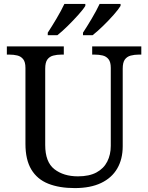

<svg xmlns="http://www.w3.org/2000/svg" viewBox="-20 -951 757 981"><path d="M362 10Q283 10 226.5 -12.5Q170 -35 140 -85Q110 -135 110 -216V-604Q110 -634 98.5 -648.5Q87 -663 68.5 -667.5Q50 -672 28 -672H15V-714H306V-672H293Q271 -672 252 -667Q233 -662 222 -647Q211 -632 211 -600V-210Q211 -123 258 -86.5Q305 -50 378 -50Q436 -50 473 -70Q510 -90 528 -125.5Q546 -161 546 -206V-604Q546 -634 534.5 -648.5Q523 -663 504.5 -667.5Q486 -672 464 -672H451V-714H702V-672H689Q667 -672 648 -667Q629 -662 618 -647Q607 -632 607 -600V-204Q607 -138 579 -90Q551 -42 496.5 -16Q442 10 362 10ZM404 -784Q425 -816 449 -856.5Q473 -897 489 -931H596V-921Q586 -904 560.5 -875Q535 -846 505.5 -817.5Q476 -789 453 -771H404ZM224 -784Q245 -816 269 -856.5Q293 -897 309 -931H416V-921Q406 -904 380 -875Q354 -846 325 -817.5Q296 -789 273 -771H224Z"/></svg>

Font: Noto Serif Hebrew
Style: Regular
Weight: 400
Designer: Monotype Design Team
Foundry: Monotype Imaging Inc.
Version: Version 2.003